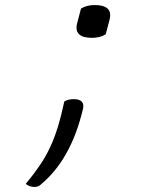

<svg xmlns="http://www.w3.org/2000/svg" viewBox="-20 -551 640 761"><path d="M399 -415Q376 -401 345 -401Q273 -401 285 -456L301 -517Q324 -531 355 -531Q427 -531 415 -476ZM117 190Q97 190 82 178Q115 138 138 104Q161 70 178 34Q195 -2 208.5 -45.5Q222 -89 235 -149Q250 -158 272 -158Q317 -158 309 -120Q262 81 141 181Q132 190 117 190Z"/></svg>

Font: Recursive Mn Csl St Lt
Style: Italic
Weight: 300
Italic angle: -15°
Monospace: yes
Version: Version 1.079;hotconv 1.0.112;makeotfexe 2.5.65598; ttfautoh